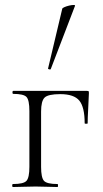

<svg xmlns="http://www.w3.org/2000/svg" viewBox="-20 -751 412 771"><path d="M329 -386Q335 -386 336 -384.5Q337 -383 337 -377Q336 -347 334 -311.5Q332 -276 332 -256Q332 -254 326 -254Q320 -254 320 -256Q320 -321 298.5 -347Q277 -373 222 -373Q173 -373 159 -359Q145 -345 145 -303V-81Q145 -38 156.5 -25Q168 -12 211 -12Q213 -12 213 -6Q213 0 211 0Q192 0 169 -1Q146 -2 123 -2Q98 -2 74.5 -1Q51 0 32 0Q29 0 29 -6Q29 -12 32 -12Q75 -12 86.5 -25Q98 -38 98 -81V-305Q98 -349 86.5 -361.5Q75 -374 33 -374Q30 -374 30 -380Q30 -386 33 -386ZM184 -474Q183 -471 177.5 -472.5Q172 -474 173 -476L230 -716Q231 -719 239 -722.5Q247 -726 257.5 -728.5Q268 -731 275.5 -731Q283 -731 281 -727Z"/></svg>

Font: Cormorant Infant Light
Style: Regular
Weight: 300
Designer: Christian Thalmann (Catharsis Fonts)
Foundry: Catharsis Fonts
Version: Version 4.001